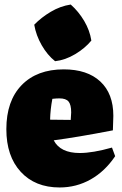

<svg xmlns="http://www.w3.org/2000/svg" viewBox="-20 -813 538 847"><path d="M243 14Q135 14 71.5 -55Q8 -124 8 -243Q8 -368 75.5 -437.5Q143 -507 261 -507Q365 -507 422.5 -453.5Q480 -400 480 -302L478 -238Q395 -222 332.5 -211.5Q270 -201 217 -194Q246 -138 332 -138Q389 -138 474 -162L488 -124Q443 -57 380 -21.5Q317 14 243 14ZM211 -377Q202 -330 201 -285L292 -284L294 -317Q294 -351 282.5 -365Q271 -379 242 -379Q235 -379 227.5 -378.5Q220 -378 211 -377ZM292 -793Q327 -762 351.5 -720.5Q376 -679 383 -634Q355 -600 311.5 -574Q268 -548 223 -543Q189 -570 164 -613.5Q139 -657 131 -704Q162 -736 204 -761Q246 -786 292 -793Z"/></svg>

Font: Piazzolla Black
Style: Regular
Weight: 900
Designer: Juan Pablo del Peral
Foundry: Huerta Tipografica
Version: Version 1.330